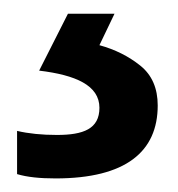

<svg xmlns="http://www.w3.org/2000/svg" viewBox="-20 -20 259 280"><path d="M210 133.8C210 108.9 201.7 89.4 184.6 75.7C167.5 62 147.9 52.2 125 45.9L147 0H79.1L37.1 83C90.3 89.4 125 104.5 125 137.2C125 168 101.6 176.8 63 176.8C41 176.8 21.5 174.8 4.9 170.9V233.9C19.5 238.3 38.1 240.2 61 240.2C164.1 240.2 210 200.7 210 133.8Z"/></svg>

Font: Noto Reveo Sans
Style: Regular
Weight: 500
Designer: Monotype Design Team
Foundry: Monotype Imaging Inc.
Version: Version 2.007